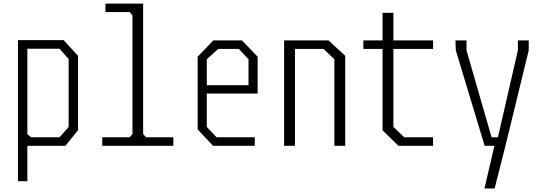

<svg xmlns="http://www.w3.org/2000/svg" viewBox="-20 -820 3040 1080"><path d="M418.9 -505.9V-87.9L348.1 0H133.8V199.2H81.1V-594.2H337.9ZM366.2 -487.8 314.9 -545.9H133.8V-65.9L154.8 -47.9H314.9L366.2 -106Z M955.1 -47.9V0H555.2V-47.9H709L725.1 -65.9V-733.9L709 -752H573.2V-799.8H785.2V-65.9L800.8 -47.9Z M1429.2 -501V-293.9H1143.1V-106L1198.2 -47.9H1413.1V0H1178.2L1091.8 -91.8V-501L1180.2 -592.8H1340.8ZM1377.9 -340.8V-486.8L1323.2 -544.9H1208L1143.1 -486.8V-340.8Z M1578.1 -592.8H1828.1L1921.9 -505.9V0H1860.8V-486.8L1799.8 -544.9H1639.2V0H1578.1Z M2192.9 -544.9V-106L2253.9 -47.9H2416V0H2221.2L2131.8 -86.9V-544.9H2023.9V-592.8H2131.8V-748H2192.9V-592.8H2416V-544.9Z M2954.1 -537.1 2823.2 0 2762.2 240.2H2705.1L2761.2 0H2706.1L2543.9 -537.1L2542 -592.8H2604V-537.1L2745.1 -47.9H2780.8L2893.1 -537.1V-592.8H2954.1Z"/></svg>

Font: Steps Mono
Style: Regular
Weight: 400
Width: 3
Version: Version 1.000;PS 001.000;hotconv 1.0.70;makeotf.lib2.5.58329